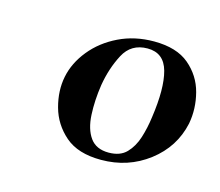

<svg xmlns="http://www.w3.org/2000/svg" viewBox="-52 -694 442 385"><g transform="rotate(15 169.0 -501.5)"><path d="M184 -373Q136 -373 109.5 -396Q83 -419 74 -452Q65 -485 71 -515Q77 -545 98.5 -571.5Q120 -598 153 -614Q186 -630 226 -630Q273 -630 299 -608Q325 -586 333.5 -553.5Q342 -521 336 -489Q325 -438 282.5 -405.5Q240 -373 184 -373ZM195 -391Q219 -391 232 -404.5Q245 -418 251.5 -438.5Q258 -459 261 -482Q270 -544 260.5 -578.5Q251 -613 217 -613Q183 -613 167.5 -583.5Q152 -554 146 -518Q141 -485 142.5 -455.5Q144 -426 156.5 -408.5Q169 -391 195 -391Z"/></g></svg>

Font: Cormorant Infant Light SemiBold
Style: Italic
Weight: 600
Italic angle: -10°
Version: Version 4.001